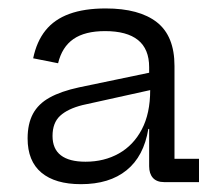

<svg xmlns="http://www.w3.org/2000/svg" viewBox="-20 -780 530 466"><path d="M378.5 -338Q360.5 -338 351.2 -348.2Q342 -358.5 342 -376.5V-501L347 -513.5L344.5 -561L342 -587V-617Q342 -661 315 -682.8Q288 -704.5 235 -704.5Q186 -704.5 158.2 -685.2Q130.5 -666 121 -626.5L60.5 -638.5Q69 -679.5 90.5 -706.2Q112 -733 148.2 -746.2Q184.5 -759.5 236.5 -759.5Q318 -759.5 360.8 -726Q403.5 -692.5 403.5 -620V-394.5H463V-338ZM176.5 -333Q114 -333 80.5 -361Q47 -389 47 -444Q47 -479.5 60 -503.8Q73 -528 100.5 -543.2Q128 -558.5 172 -568L359 -607V-564.5L180.5 -525Q144.5 -516 126 -499Q107.5 -482 107.5 -450Q107.5 -418.5 127.8 -403Q148 -387.5 187.5 -387.5Q233 -387.5 268.5 -407.5Q304 -427.5 324.2 -466Q344.5 -504.5 344.5 -561L359.5 -467H340Q329 -400.5 287.2 -366.8Q245.5 -333 176.5 -333Z"/></svg>

Font: Hepta Slab
Style: Regular
Weight: 400
Designer: Michael LaGattuta
Foundry: Michael LaGattuta
Version: Version 1.100